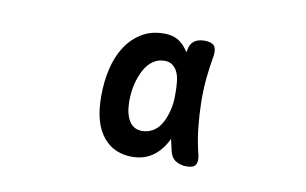

<svg xmlns="http://www.w3.org/2000/svg" viewBox="-43 -803 687 431"><g transform="rotate(10 300.0 -587.5)"><path d="M277 -445Q259 -445 242.5 -451.5Q226 -458 213 -473Q200 -488 193 -511Q186 -534 186 -567Q186 -601 193 -630.5Q200 -660 214.5 -682Q229 -704 250.5 -717Q272 -730 301 -730Q324 -730 338 -719Q350 -710 357 -697Q357 -699 358 -701Q360 -716 369 -723Q378 -730 393 -730Q409 -730 415 -723Q421 -716 419 -701Q414 -673 411.5 -646.5Q409 -620 409.5 -592Q410 -564 413 -535Q416 -506 424 -474Q427 -459 422 -452Q417 -445 402 -445Q387 -445 376.5 -452Q366 -459 363 -474L357 -500Q355 -495 352 -490Q340 -469 321.5 -457Q303 -445 277 -445ZM290 -506Q301 -506 312 -511.5Q323 -517 331 -529Q339 -541 344 -559Q348 -573 349 -590V-606Q349 -616 348 -626Q347 -639 343 -648.5Q339 -658 331.5 -664Q324 -670 313 -670Q298 -670 286.5 -662Q275 -654 267 -639.5Q259 -625 254.5 -606.5Q250 -588 250 -567Q250 -539 260 -522.5Q270 -506 290 -506Z"/></g></svg>

Font: Maple Mono Medium
Style: Regular
Weight: 500
Monospace: yes
Designer: subframe7536
Version: Version 7.000